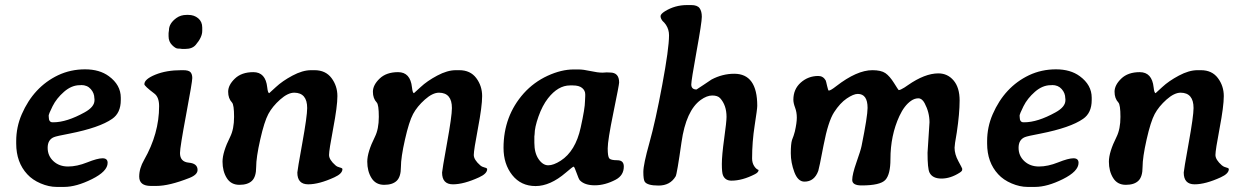

<svg xmlns="http://www.w3.org/2000/svg" viewBox="-20 -734 4941 763"><path d="M355.5 -335.4V-340.8L355 -343.3Q355 -363.8 340.8 -379.9Q326.7 -396 302.7 -396L299.8 -395.5H297.4Q264.6 -395.5 234.6 -369.4Q204.6 -343.3 189 -312Q173.3 -280.8 173.3 -273.4L173.8 -271V-269Q173.8 -248 189 -248H191.9Q245.1 -248 316.4 -287.6Q355.5 -309.1 355.5 -335.4ZM460 -345.7V-336.4Q460 -285.2 425.8 -261.7Q375.5 -226.6 256.8 -203.1Q205.1 -193.4 194.3 -189Q169.4 -178.7 169.4 -146.7Q169.4 -114.7 192.4 -93.5Q215.3 -72.3 250.5 -72.3Q285.6 -72.3 326.4 -88.6Q367.2 -105 387.5 -105Q407.7 -105 407.7 -86.9Q407.7 -53.2 345.5 -22.2Q283.2 8.8 234.9 8.8H205.1Q174.3 8.8 141.6 -5.1Q108.9 -19 88.4 -41.5Q44.4 -88.9 44.4 -163.6V-173.3Q44.4 -229 66.4 -279.8Q113.8 -388.7 210.9 -435.1Q260.7 -458.5 318.1 -458.5Q375.5 -458.5 412.6 -431.2Q460 -396.5 460 -345.7Z M783.7 -624.5V-611.3Q783.7 -585.9 757.8 -555.7Q744.1 -539.6 716.8 -539.6H703.1Q695.8 -541 686.8 -541Q677.7 -541 663.8 -554.9Q649.9 -568.8 649.9 -589.8V-602.5Q651.4 -609.9 651.4 -613.8Q651.4 -641.1 681.2 -662.6Q698.2 -674.8 721.7 -674.8H728.5Q751.5 -674.8 767.6 -661.4Q783.7 -647.9 783.7 -624.5ZM601.6 4.9H579.6Q533.2 4.9 533.2 -32.2Q533.2 -64.9 552.7 -98.6Q612.3 -203.1 612.3 -312Q612.3 -348.1 593.3 -362.3Q553.7 -392.1 553.7 -399.4Q553.7 -419.4 597.4 -437.3Q641.1 -455.1 700.7 -455.1H708Q730 -455.1 737.1 -447Q744.1 -439 744.1 -423.8Q744.1 -408.7 719.7 -278.6Q695.3 -148.4 695.3 -126Q695.3 -90.8 730.2 -87.6Q765.1 -84.5 765.1 -58.6Q765.1 -39.6 732.9 -26.9Q652.3 4.9 601.6 4.9Z M1161.6 -48.3Q1161.6 -56.2 1181.2 -164.6Q1200.7 -272.5 1200.7 -304.7Q1200.7 -365.2 1149.4 -365.7Q1124 -365.7 1093.3 -338.4Q1062.5 -311 1046.4 -281Q1030.3 -251 1014.2 -179.7Q998 -108.4 998 -70.1Q998 -31.7 981.4 -15.6Q964.8 0.5 931.4 0.5Q897.9 0.5 881.1 -26.6Q864.3 -53.7 864.3 -91.6Q864.3 -129.4 894.5 -189.9Q910.2 -221.2 910.2 -269.5Q910.2 -317.9 901.9 -326.7Q886.7 -342.8 886.7 -369.4Q886.7 -396 913.3 -421.6Q939.9 -447.3 986.8 -447.3Q1035.6 -447.3 1042 -386.7Q1044.4 -364.3 1049.8 -363.8Q1050.3 -363.8 1076.2 -387.9Q1102.1 -412.1 1142.3 -433.6Q1182.6 -455.1 1216.3 -455.1H1230Q1273.9 -455.1 1297.4 -423.8Q1320.8 -392.6 1320.8 -352.1Q1320.8 -311.5 1304.2 -224.4Q1287.6 -137.2 1287.6 -118.2Q1287.6 -99.1 1313.5 -76.7Q1320.3 -70.8 1330.6 -68.4Q1340.8 -65.9 1340.8 -62Q1340.8 -43.9 1308.6 -29.3Q1248 -1.5 1204.8 -1.5Q1161.6 -1.5 1161.6 -48.3Z M1736.8 -48.3Q1736.8 -56.2 1756.3 -164.6Q1775.9 -272.5 1775.9 -304.7Q1775.9 -365.2 1724.6 -365.7Q1699.2 -365.7 1668.5 -338.4Q1637.7 -311 1621.6 -281Q1605.5 -251 1589.4 -179.7Q1573.2 -108.4 1573.2 -70.1Q1573.2 -31.7 1556.6 -15.6Q1540 0.5 1506.6 0.5Q1473.1 0.5 1456.3 -26.6Q1439.5 -53.7 1439.5 -91.6Q1439.5 -129.4 1469.7 -189.9Q1485.4 -221.2 1485.4 -269.5Q1485.4 -317.9 1477.1 -326.7Q1461.9 -342.8 1461.9 -369.4Q1461.9 -396 1488.5 -421.6Q1515.1 -447.3 1562 -447.3Q1610.8 -447.3 1617.2 -386.7Q1619.6 -364.3 1625 -363.8Q1625.5 -363.8 1651.4 -387.9Q1677.2 -412.1 1717.5 -433.6Q1757.8 -455.1 1791.5 -455.1H1805.2Q1849.1 -455.1 1872.6 -423.8Q1896 -392.6 1896 -352.1Q1896 -311.5 1879.4 -224.4Q1862.8 -137.2 1862.8 -118.2Q1862.8 -99.1 1888.7 -76.7Q1895.5 -70.8 1905.8 -68.4Q1916 -65.9 1916 -62Q1916 -43.9 1883.8 -29.3Q1823.2 -1.5 1780 -1.5Q1736.8 -1.5 1736.8 -48.3Z M2305.7 -359.4Q2305.7 -374 2293.5 -384.3Q2281.2 -394.5 2256.8 -394.5H2245.1Q2197.8 -394.5 2157.7 -343.3Q2135.3 -314.5 2119.9 -271Q2104.5 -227.5 2104.5 -200.2L2103.5 -191.9V-166.5Q2103.5 -126 2120.4 -101.6Q2137.2 -77.1 2158.7 -77.1Q2179.7 -77.1 2208 -95.2Q2267.1 -133.3 2287.6 -227.1Q2304.7 -304.2 2304.7 -331.5L2305.7 -352.1ZM2440.4 -406.2Q2440.4 -397.5 2417.7 -286.9Q2395 -176.3 2395 -144.3Q2395 -112.3 2401.1 -104.7Q2407.2 -97.2 2433.1 -97.2Q2459 -97.2 2459 -72.3Q2459 -37.1 2426.8 -20Q2384.3 2.4 2343.8 2.4Q2303.2 2.4 2284.2 -17.6Q2279.8 -22.5 2271.2 -47.1Q2262.7 -71.8 2259.5 -71.8Q2256.3 -71.8 2228.5 -47.9Q2166.5 5.4 2108.4 5.4Q2050.3 5.4 2015.6 -38.3Q1981 -82 1981 -146.5Q1981 -272.9 2061.5 -363.3Q2101.6 -407.7 2156.2 -432.9Q2210.9 -458 2259.8 -458H2278.8Q2297.9 -458 2326.4 -451.7Q2355 -445.3 2374.5 -445.3L2390.6 -446.3L2404.3 -445.8Q2440.4 -445.8 2440.4 -406.2Z M2886.7 -16.1Q2861.8 -16.1 2853 -37.6Q2848.6 -48.3 2848.6 -82.5Q2848.6 -116.7 2857.9 -183.6Q2867.2 -250.5 2867.2 -269.5Q2867.2 -315.9 2841.8 -343.8Q2832 -354.5 2810.5 -354.5Q2789.1 -354.5 2764.6 -336.9Q2706.1 -294.4 2688.2 -168.5Q2670.4 -42.5 2665 -33.2Q2643.1 3.4 2597.4 3.4Q2551.8 3.4 2542 -12.2Q2536.6 -21 2536.6 -50.8Q2536.6 -80.6 2560.8 -166.7Q2585 -252.9 2611.8 -397.2Q2638.7 -541.5 2638.7 -593.8Q2638.7 -616.7 2626.5 -635.3L2620.1 -643.6L2612.8 -650.9Q2605 -661.1 2605 -669.7Q2605 -678.2 2622.1 -689Q2662.1 -713.9 2710.4 -713.9H2726.6Q2751 -713.9 2760 -701.7Q2769 -689.5 2769 -667.2Q2769 -645 2748 -529.5Q2727.1 -414.1 2727.1 -398.4Q2727.1 -378.4 2748 -378.4Q2749 -378.4 2777.1 -397.5Q2805.2 -416.5 2807.6 -418Q2851.1 -440.9 2897.9 -440.9Q2989.3 -440.9 2989.3 -313.5Q2989.3 -300.8 2979 -235.4Q2968.8 -169.9 2968.8 -104.5Q2968.8 -87.4 2976.6 -74.7Q2984.4 -62 2994.6 -58.6Q2994.6 -49.3 2980.5 -42Q2930.2 -16.1 2886.7 -16.1Z M3427.7 -305.2Q3427.7 -360.8 3388.7 -360.8Q3372.1 -360.8 3345.2 -342.8Q3318.4 -324.7 3294.7 -288.1Q3271 -251.5 3252.9 -157.2Q3234.9 -63 3231.9 -55.2Q3216.3 -12.2 3176.8 -12.2Q3150.9 -12.2 3136.7 -50Q3122.6 -87.9 3122.6 -125Q3122.6 -162.1 3127.4 -177.7L3133.8 -194.8L3138.7 -211.4Q3146.5 -245.6 3146.5 -266.8Q3146.5 -288.1 3139.6 -306.4Q3132.8 -324.7 3132.8 -337.4Q3132.8 -379.9 3162.4 -406Q3191.9 -432.1 3231.9 -432.1Q3251 -432.1 3261.2 -414.6Q3262.7 -411.6 3266.8 -392.8Q3271 -374 3273.4 -374Q3280.8 -374 3303.2 -391.6Q3385.3 -455.1 3446.8 -455.1Q3481.4 -455.1 3498.5 -443.4Q3515.6 -431.6 3533 -403.8Q3550.3 -376 3551.3 -376Q3558.1 -376 3574.2 -386.2L3587.9 -395.5Q3655.3 -442.4 3709 -442.4Q3745.6 -442.4 3769.5 -414.3Q3793.5 -386.2 3793.5 -334.7Q3793.5 -283.2 3782.2 -207.5L3775.4 -166.5L3773.4 -147Q3773.4 -121.1 3788.6 -93.3Q3803.7 -65.4 3803.7 -64V-59.1Q3803.7 -54.2 3793.9 -47.9Q3757.3 -24.4 3721.4 -24.4Q3685.5 -24.4 3673.8 -48.3Q3666 -64 3666 -127L3673.8 -248Q3673.8 -287.6 3654.3 -324.2Q3644 -343.3 3629.4 -343.3Q3614.7 -343.3 3600.6 -333.5Q3573.7 -314.9 3554.2 -272.9Q3518.6 -195.8 3518.6 -101.6Q3518.6 -41 3498.3 -19Q3478 2.9 3403.8 2.9Q3366.7 2.9 3366.7 -19Q3366.7 -41 3383.5 -88.9Q3400.4 -136.7 3403.8 -153.8Q3427.7 -272 3427.7 -305.2Z M4213.9 -335.4V-340.8L4213.4 -343.3Q4213.4 -363.8 4199.2 -379.9Q4185.1 -396 4161.1 -396L4158.2 -395.5H4155.8Q4123 -395.5 4093 -369.4Q4063 -343.3 4047.4 -312Q4031.7 -280.8 4031.7 -273.4L4032.2 -271V-269Q4032.2 -248 4047.4 -248H4050.3Q4103.5 -248 4174.8 -287.6Q4213.9 -309.1 4213.9 -335.4ZM4318.4 -345.7V-336.4Q4318.4 -285.2 4284.2 -261.7Q4233.9 -226.6 4115.2 -203.1Q4063.5 -193.4 4052.7 -189Q4027.8 -178.7 4027.8 -146.7Q4027.8 -114.7 4050.8 -93.5Q4073.7 -72.3 4108.9 -72.3Q4144 -72.3 4184.8 -88.6Q4225.6 -105 4245.8 -105Q4266.1 -105 4266.1 -86.9Q4266.1 -53.2 4203.9 -22.2Q4141.6 8.8 4093.3 8.8H4063.5Q4032.7 8.8 4000 -5.1Q3967.3 -19 3946.8 -41.5Q3902.8 -88.9 3902.8 -163.6V-173.3Q3902.8 -229 3924.8 -279.8Q3972.2 -388.7 4069.3 -435.1Q4119.1 -458.5 4176.5 -458.5Q4233.9 -458.5 4271 -431.2Q4318.4 -396.5 4318.4 -345.7Z M4684.1 -48.3Q4684.1 -56.2 4703.6 -164.6Q4723.1 -272.5 4723.1 -304.7Q4723.1 -365.2 4671.9 -365.7Q4646.5 -365.7 4615.7 -338.4Q4585 -311 4568.8 -281Q4552.7 -251 4536.6 -179.7Q4520.5 -108.4 4520.5 -70.1Q4520.5 -31.7 4503.9 -15.6Q4487.3 0.5 4453.9 0.5Q4420.4 0.5 4403.6 -26.6Q4386.7 -53.7 4386.7 -91.6Q4386.7 -129.4 4417 -189.9Q4432.6 -221.2 4432.6 -269.5Q4432.6 -317.9 4424.3 -326.7Q4409.2 -342.8 4409.2 -369.4Q4409.2 -396 4435.8 -421.6Q4462.4 -447.3 4509.3 -447.3Q4558.1 -447.3 4564.5 -386.7Q4566.9 -364.3 4572.3 -363.8Q4572.8 -363.8 4598.6 -387.9Q4624.5 -412.1 4664.8 -433.6Q4705.1 -455.1 4738.8 -455.1H4752.4Q4796.4 -455.1 4819.8 -423.8Q4843.3 -392.6 4843.3 -352.1Q4843.3 -311.5 4826.7 -224.4Q4810.1 -137.2 4810.1 -118.2Q4810.1 -99.1 4835.9 -76.7Q4842.8 -70.8 4853 -68.4Q4863.3 -65.9 4863.3 -62Q4863.3 -43.9 4831.1 -29.3Q4770.5 -1.5 4727.3 -1.5Q4684.1 -1.5 4684.1 -48.3Z"/></svg>

Font: Averia Serif Libre
Style: Bold Italic
Weight: 700
Italic angle: -6.90001°
Version: Version 1.002